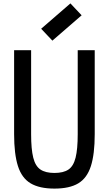

<svg xmlns="http://www.w3.org/2000/svg" viewBox="-20 -1095 640 1129"><path d="M300 14Q212 14 160 -17Q108 -48 85.5 -118.5Q63 -189 63 -306V-800H163V-306Q163 -218 175.5 -168Q188 -118 218 -98Q248 -78 300 -78Q353 -78 382.5 -98Q412 -118 424.5 -168Q437 -218 437 -306V-800H537V-306Q537 -189 514.5 -118.5Q492 -48 440.5 -17Q389 14 300 14ZM288 -856 222 -926 394 -1075 460 -1005Z"/></svg>

Font: Victor Mono
Style: Bold
Weight: 700
Monospace: yes
Designer: Rune Bjørnerås
Version: Version 1.561;gftools[0.9.30]